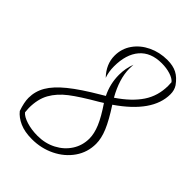

<svg xmlns="http://www.w3.org/2000/svg" viewBox="-212 -805 910 910"><g transform="rotate(45 243.5 -350.0)"><path d="M327 -375Q368 -312 386 -269Q404 -226 404 -190Q404 -133 372.5 -87.5Q341 -42 288 -16Q235 10 173 10Q124 10 90.5 -5Q57 -20 38 -44Q23 -87 23 -117Q23 -161 45.5 -199.5Q68 -238 118.5 -279Q169 -320 256 -371L276 -383Q249 -437 249 -498Q249 -541 264 -580Q263 -571 263 -554Q263 -485 309 -404Q380 -452 415.5 -505Q451 -558 451 -626Q451 -641 450 -649Q439 -663 412.5 -671.5Q386 -680 354 -680Q281 -680 242.5 -635Q204 -590 204 -509Q204 -473 215 -443Q170 -490 170 -547Q170 -594 196 -631Q222 -668 266 -689Q310 -710 362 -710Q400 -710 426 -696.5Q452 -683 474 -652Q487 -632 487 -605Q487 -485 327 -375ZM293 -353 274 -341Q191 -293 147.5 -259.5Q104 -226 81 -185Q58 -144 58 -84Q58 -75 60 -57Q73 -41 106.5 -30.5Q140 -20 181 -20Q232 -20 274 -42Q316 -64 340 -101.5Q364 -139 364 -185Q364 -218 347.5 -257.5Q331 -297 293 -353Z"/></g></svg>

Font: Srisakdi
Style: Regular
Weight: 400
Designer: Cadson Demak Co.,Ltd.
Foundry: Cadson Demak Co.,Ltd.
Version: Version 1.000